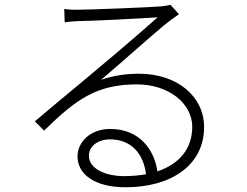

<svg xmlns="http://www.w3.org/2000/svg" viewBox="-20 -759 1040 810"><path d="M699 -739C690 -736 682 -735 659 -732C609 -728 360 -718 310 -718C295 -718 270 -718 251 -721L253 -665C272 -668 291 -669 310 -670C361 -670 591 -682 645 -686C595 -641 460 -525 404 -479C348 -431 215 -322 127 -247L166 -208C302 -341 388 -403 558 -403C690 -403 791 -324 791 -224C791 -131 736 -67 644 -36C631 -128 568 -215 445 -215C360 -215 307 -159 307 -99C307 -27 375 31 510 31C702 31 841 -62 841 -223C841 -351 729 -448 566 -448C514 -448 459 -441 406 -422C492 -494 641 -629 687 -664C700 -675 720 -688 735 -699ZM504 -16C421 -16 355 -49 355 -102C355 -142 393 -171 444 -171C533 -171 585 -112 596 -24C568 -19 537 -16 504 -16Z"/></svg>

Font: Spoqa Han Sans Neo Light
Style: Regular
Weight: 300
Designer: [Spoqa Han Sans Neo] Dong-huui Kim ___ Younghwa Kang ___ Yujin Lee ___ [Noto Sans] Ryoko NISHIZUKA ____ (kana & ideograp
Foundry: Spoqa (http://www.spoqa-han-sans.com)
Version: Version 1.100;hotconv 1.0.109;makeotfexe 2.5.65596